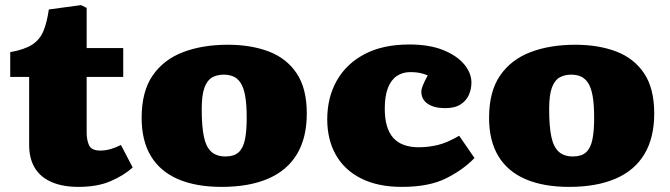

<svg xmlns="http://www.w3.org/2000/svg" viewBox="-20 -717 2619 751"><path d="M287 14Q225 14 181.5 -5Q138 -24 116 -60.5Q94 -97 94 -150V-416H20V-513Q76 -523 106 -542.5Q136 -562 150 -596Q164 -630 171 -680L297 -697L319 -686V-529H462V-416H319V-197Q319 -169 328.5 -148.5Q338 -128 373 -128Q392 -128 413 -134Q434 -140 453 -150L499 -62Q465 -31 413 -8.5Q361 14 287 14Z M847 14Q747 14 677 -16Q607 -46 570.5 -106Q534 -166 534 -256Q534 -359 577 -421.5Q620 -484 696 -513Q772 -542 871 -542Q962 -542 1031.5 -515.5Q1101 -489 1140.5 -430Q1180 -371 1180 -273Q1180 -178 1141.5 -114Q1103 -50 1028.5 -18Q954 14 847 14ZM862 -105Q895 -105 913 -121Q931 -137 938 -170.5Q945 -204 945 -256Q945 -309 939 -342Q933 -375 921 -393Q909 -411 892.5 -418Q876 -425 855 -425Q830 -425 810.5 -414.5Q791 -404 780 -375Q769 -346 769 -290Q769 -223 777.5 -182.5Q786 -142 806.5 -123.5Q827 -105 862 -105Z M1552 14Q1458 14 1392.5 -19Q1327 -52 1293.5 -111.5Q1260 -171 1260 -250Q1260 -336 1297.5 -402Q1335 -468 1406.5 -505.5Q1478 -543 1581 -543Q1660 -543 1714 -521Q1768 -499 1796 -465Q1824 -431 1824 -394Q1824 -369 1814 -346Q1804 -323 1781.5 -308.5Q1759 -294 1721 -294Q1678 -294 1653 -311Q1628 -328 1628 -359Q1628 -368 1634 -383Q1640 -398 1653 -422Q1637 -429 1621 -432Q1605 -435 1585 -435Q1555 -435 1532.5 -420Q1510 -405 1497.5 -373.5Q1485 -342 1485 -292Q1485 -215 1518 -178Q1551 -141 1618 -141Q1656 -141 1693 -150Q1730 -159 1776 -186L1836 -99Q1792 -53 1725 -19.5Q1658 14 1552 14Z M2206 14Q2106 14 2036 -16Q1966 -46 1929.5 -106Q1893 -166 1893 -256Q1893 -359 1936 -421.5Q1979 -484 2055 -513Q2131 -542 2230 -542Q2321 -542 2390.5 -515.5Q2460 -489 2499.5 -430Q2539 -371 2539 -273Q2539 -178 2500.5 -114Q2462 -50 2387.5 -18Q2313 14 2206 14ZM2221 -105Q2254 -105 2272 -121Q2290 -137 2297 -170.5Q2304 -204 2304 -256Q2304 -309 2298 -342Q2292 -375 2280 -393Q2268 -411 2251.5 -418Q2235 -425 2214 -425Q2189 -425 2169.5 -414.5Q2150 -404 2139 -375Q2128 -346 2128 -290Q2128 -223 2136.5 -182.5Q2145 -142 2165.5 -123.5Q2186 -105 2221 -105Z"/></svg>

Font: Literata Variable Black
Style: Regular
Weight: 900
Designer: Latin by Veronika Burian and Jose Scaglione. Greek by Irene Vlachou. Cyrillic by Vera Evstafieva.
Foundry: TypeTogether
Version: Version 3.021